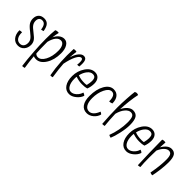

<svg xmlns="http://www.w3.org/2000/svg" viewBox="98 -1775 3013 3013"><g transform="rotate(45 1604.0 -268.5)"><path d="M206 -280Q275 -229 296.5 -193.5Q318 -158 318 -115Q318 -48 278.5 -4Q239 40 177 40Q109 40 67 -12Q25 -64 25 -149Q40 -153 52 -154.5Q64 -156 77 -155Q75 -84 102 -44Q129 -4 179 -4Q218 -4 240.5 -31Q263 -58 263 -104Q263 -141 243.5 -171.5Q224 -202 161 -250Q89 -304 66.5 -342Q44 -380 44 -427Q44 -488 77.5 -522.5Q111 -557 171 -557Q227 -557 258.5 -522Q290 -487 303 -408Q292 -404 280.5 -401Q269 -398 258 -396Q250 -457 228.5 -485Q207 -513 169 -513Q136 -513 117.5 -492Q99 -471 99 -433Q99 -394 119.5 -361.5Q140 -329 206 -280Z M470 -80Q482 -66 496.5 -59.5Q511 -53 529 -53Q592 -53 638.5 -139Q685 -225 685 -352Q685 -419 662 -458Q639 -497 600 -497Q554 -497 519.5 -455Q485 -413 464 -331Q464 -321 464 -310.5Q464 -300 464 -290Q464 -231 465.5 -178.5Q467 -126 470 -80ZM474 -21Q478 35 484.5 89.5Q491 144 502 210Q489 214 476.5 216Q464 218 452 218Q435 92 424 -64.5Q413 -221 413 -348Q413 -407 415 -454Q417 -501 422 -547Q433 -553 444 -555.5Q455 -558 468 -558Q475 -558 480 -557.5Q485 -557 491 -555Q483 -524 478 -495.5Q473 -467 470 -436Q496 -492 535 -522.5Q574 -553 620 -553Q676 -553 710 -499Q744 -445 744 -355Q744 -209 681 -109.5Q618 -10 529 -10Q512 -10 498.5 -12.5Q485 -15 474 -21Z M916 3Q911 5 904.5 6.5Q898 8 890 9Q883 10 878 9.5Q873 9 868 8Q844 -122 836 -258.5Q828 -395 835 -542Q841 -545 848.5 -546Q856 -547 872 -547Q876 -547 880 -546.5Q884 -546 897 -543Q891 -494 888 -462.5Q885 -431 884 -404Q906 -484 945 -532Q984 -580 1025 -580Q1062 -580 1078.5 -554Q1095 -528 1095 -470Q1095 -457 1094 -442Q1093 -427 1092 -411Q1085 -409 1075.5 -408Q1066 -407 1048 -407Q1050 -423 1051 -438Q1052 -453 1052 -467Q1052 -501 1044 -516.5Q1036 -532 1019 -532Q982 -532 945 -458.5Q908 -385 885 -266Q888 -212 895.5 -147Q903 -82 916 3Z M1184 -309Q1215 -296 1251 -290Q1287 -284 1334 -284Q1346 -284 1359.5 -285.5Q1373 -287 1379 -289Q1386 -318 1390 -343Q1394 -368 1394 -389Q1394 -437 1378 -457.5Q1362 -478 1326 -478Q1280 -478 1241 -431Q1202 -384 1184 -309ZM1426 -167Q1438 -165 1450.5 -158Q1463 -151 1472 -141Q1454 -83 1397 -36.5Q1340 10 1283 10Q1206 10 1162 -54Q1118 -118 1118 -225Q1118 -339 1180.5 -431.5Q1243 -524 1331 -524Q1386 -524 1417.5 -487.5Q1449 -451 1449 -388Q1449 -353 1442.5 -319Q1436 -285 1424 -255Q1405 -249 1379 -246Q1353 -243 1317 -243Q1282 -243 1246 -249.5Q1210 -256 1176 -268Q1174 -256 1173.5 -244.5Q1173 -233 1173 -221Q1173 -138 1202.5 -86.5Q1232 -35 1282 -35Q1326 -35 1368.5 -73.5Q1411 -112 1426 -167Z M1869 -368Q1855 -361 1840.5 -358Q1826 -355 1810 -355Q1810 -425 1790 -460.5Q1770 -496 1731 -496Q1671 -496 1628 -407Q1585 -318 1585 -203Q1585 -117 1614.5 -68Q1644 -19 1698 -19Q1738 -19 1771.5 -51.5Q1805 -84 1829 -146Q1841 -141 1850.5 -135Q1860 -129 1867 -120Q1851 -59 1800 -16.5Q1749 26 1690 26Q1613 26 1572 -32.5Q1531 -91 1531 -198Q1531 -347 1587 -444Q1643 -541 1729 -541Q1795 -541 1832 -495Q1869 -449 1869 -368Z M2304 -323Q2304 -243 2280 -135Q2256 -27 2230 32Q2216 29 2204.5 25Q2193 21 2184 15Q2214 -63 2231.5 -153Q2249 -243 2249 -322Q2249 -408 2232 -442Q2215 -476 2172 -476Q2126 -476 2082 -424.5Q2038 -373 2016 -286Q2017 -230 2022.5 -153.5Q2028 -77 2033 -33Q2024 -30 2010 -28.5Q1996 -27 1983 -27Q1976 -126 1972 -214.5Q1968 -303 1968 -378Q1968 -463 1975 -577.5Q1982 -692 1990 -744Q2003 -751 2011 -753Q2019 -755 2027 -755Q2031 -755 2035.5 -754Q2040 -753 2049 -751Q2053 -749 2056 -748.5Q2059 -748 2061 -747Q2044 -670 2033 -576Q2022 -482 2018 -391Q2048 -452 2090 -487.5Q2132 -523 2175 -523Q2244 -523 2274 -476Q2304 -429 2304 -323Z M2452 -309Q2483 -296 2519 -290Q2555 -284 2602 -284Q2614 -284 2627.5 -285.5Q2641 -287 2647 -289Q2654 -318 2658 -343Q2662 -368 2662 -389Q2662 -437 2646 -457.5Q2630 -478 2594 -478Q2548 -478 2509 -431Q2470 -384 2452 -309ZM2694 -167Q2706 -165 2718.5 -158Q2731 -151 2740 -141Q2722 -83 2665 -36.5Q2608 10 2551 10Q2474 10 2430 -54Q2386 -118 2386 -225Q2386 -339 2448.5 -431.5Q2511 -524 2599 -524Q2654 -524 2685.5 -487.5Q2717 -451 2717 -388Q2717 -353 2710.5 -319Q2704 -285 2692 -255Q2673 -249 2647 -246Q2621 -243 2585 -243Q2550 -243 2514 -249.5Q2478 -256 2444 -268Q2442 -256 2441.5 -244.5Q2441 -233 2441 -221Q2441 -138 2470.5 -86.5Q2500 -35 2550 -35Q2594 -35 2636.5 -73.5Q2679 -112 2694 -167Z M2877 -180Q2877 -127 2879 -63.5Q2881 0 2885 27Q2876 31 2862.5 33Q2849 35 2837 35Q2832 -66 2827.5 -233Q2823 -400 2823 -519Q2831 -523 2840 -525Q2849 -527 2859 -527Q2866 -527 2874 -526.5Q2882 -526 2891 -524Q2891 -522 2888 -480Q2885 -438 2884 -409Q2917 -466 2954 -494.5Q2991 -523 3032 -523Q3093 -523 3120 -479Q3147 -435 3147 -338Q3147 -259 3134.5 -162.5Q3122 -66 3108 -12Q3095 -13 3080.5 -16.5Q3066 -20 3058 -24Q3076 -123 3084 -197.5Q3092 -272 3092 -342Q3092 -411 3075 -441.5Q3058 -472 3020 -472Q2982 -472 2944.5 -435Q2907 -398 2880 -333Q2879 -293 2878 -253.5Q2877 -214 2877 -180Z"/></g></svg>

Font: Atma Light
Style: Regular
Weight: 300
Designer: Gregori Vincens, Jeremie Hornus, Riccardo Olocco, Yoann Minet.
Foundry: black foundry
Version: Version 1.102;PS 1.100;hotconv 1.0.86;makeotf.lib2.5.63406